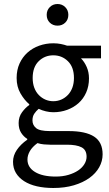

<svg xmlns="http://www.w3.org/2000/svg" viewBox="-20 -714 544 958"><path d="M246 224Q201 224 164 215.5Q127 207 100.5 190Q74 173 59.5 149Q45 125 45 93Q45 62 64 34Q83 6 116 -17V-21Q98 -32 85.5 -51.5Q73 -71 73 -100Q73 -131 90 -154Q107 -177 126 -190V-194Q102 -214 82.5 -247.5Q63 -281 63 -325Q63 -365 77.5 -397Q92 -429 117 -451.5Q142 -474 175.5 -486Q209 -498 246 -498Q266 -498 283.5 -494.5Q301 -491 315 -486H484V-423H384Q401 -406 412.5 -380Q424 -354 424 -323Q424 -284 410 -252.5Q396 -221 372 -199.5Q348 -178 315.5 -166Q283 -154 246 -154Q228 -154 209 -158.5Q190 -163 173 -171Q160 -160 151 -146.5Q142 -133 142 -113Q142 -90 160 -75Q178 -60 228 -60H322Q407 -60 449.5 -32.5Q492 -5 492 56Q492 90 475 120.5Q458 151 426 174Q394 197 348.5 210.5Q303 224 246 224ZM246 -209Q267 -209 285.5 -217Q304 -225 318.5 -240Q333 -255 341 -276.5Q349 -298 349 -325Q349 -379 319 -408.5Q289 -438 246 -438Q203 -438 173 -408.5Q143 -379 143 -325Q143 -298 151 -276.5Q159 -255 173.5 -240Q188 -225 206.5 -217Q225 -209 246 -209ZM258 167Q293 167 321.5 158.5Q350 150 370 136.5Q390 123 401 105Q412 87 412 68Q412 34 387 21Q362 8 314 8H230Q216 8 199.5 6.5Q183 5 167 0Q141 19 129 40Q117 61 117 82Q117 121 154.5 144Q192 167 258 167ZM267 -586Q244 -586 228.5 -601Q213 -616 213 -640Q213 -663 228.5 -678.5Q244 -694 267 -694Q290 -694 305.5 -678.5Q321 -663 321 -640Q321 -616 305.5 -601Q290 -586 267 -586Z"/></svg>

Font: Processing Sans Pro
Style: Regular
Weight: 400
Designer: Paul D. Hunt
Foundry: Adobe Systems Incorporated
Version: Version 2.020;PS 2.000;hotconv 1.0.86;makeotf.lib2.5.63406